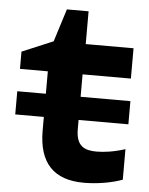

<svg xmlns="http://www.w3.org/2000/svg" viewBox="-51 -724 602 776"><g transform="rotate(5 250.0 -336.0)"><path d="M18 -241H134V-186C134 -54 196 10 318 10C369 10 428 1 474 -16V-140C428 -125 388 -120 358 -120C309 -120 275 -135 275 -204V-241H477V-335H275V-426H471V-549H277V-682H189L147 -549L21 -496V-426H134V-335H18Z"/></g></svg>

Font: Noto Sans Mono ExtraCondensed ExtraBold
Style: Regular
Weight: 800
Width: 2
Designer: Monotype Design Team
Foundry: Monotype Imaging Inc.
Version: Version 2.014